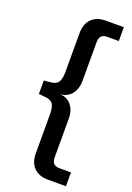

<svg xmlns="http://www.w3.org/2000/svg" viewBox="-166 -765 688 1004"><g transform="rotate(20 177.5 -262.5)"><path d="M239 180Q190 180 161.5 151.5Q133 123 133 71V-145Q133 -186 120.5 -203Q108 -220 74 -222L42 -225V-300L74 -303Q108 -305 120.5 -322.5Q133 -340 133 -381V-596Q133 -648 161.5 -676.5Q190 -705 239 -705H340V-628H274Q254 -628 243.5 -617Q233 -606 233 -583V-367Q233 -338 222.5 -314.5Q212 -291 192.5 -277Q173 -263 145 -262Q173 -261 192.5 -247.5Q212 -234 222.5 -211Q233 -188 233 -159V58Q233 81 243.5 92Q254 103 274 103H340V180Z"/></g></svg>

Font: Nunito Sans 10pt SemiCondensed SemiBold
Style: Regular
Weight: 600
Width: 4
Designer: Vernon Adams
Foundry: Vernon Adams
Version: Version 3.101;gftools[0.9.27]